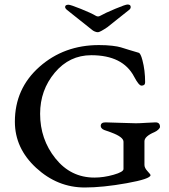

<svg xmlns="http://www.w3.org/2000/svg" viewBox="-20 -808 750 852"><path d="M284 -787Q293 -787 339 -768.5Q385 -750 405 -738Q415 -732 425 -738Q446 -750 491.5 -769Q537 -788 546 -788Q560 -788 560 -777Q560 -770 554 -765L456 -687Q425 -666 415 -665Q408 -665 401 -668Q394 -671 391 -673.5Q388 -676 374 -687L276 -765Q269 -771 269 -777Q269 -787 284 -787ZM419 -608Q452 -608 477.5 -605Q503 -602 516 -598Q529 -594 553 -586.5Q577 -579 595 -574Q604 -572 612 -541Q624 -496 624 -443Q624 -428 608 -428Q596 -428 575 -468Q525 -563 385 -563Q288 -563 223 -485.5Q158 -408 158 -303Q158 -190 226 -105Q294 -20 399 -20Q440 -20 484 -32.5Q528 -45 528 -58V-179Q528 -200 474 -220Q469 -222 462 -224.5Q455 -227 451.5 -228Q448 -229 443 -231Q438 -233 436 -234.5Q434 -236 431.5 -238.5Q429 -241 428 -243.5Q427 -246 427 -249Q427 -265 448 -265Q460 -265 512.5 -263Q565 -261 583 -261Q600 -261 629 -263Q658 -265 670 -265Q690 -265 690 -245Q690 -240 682.5 -233Q675 -226 666 -222Q621 -203 621 -181V-76Q621 -63 634.5 -48.5Q648 -34 648 -31Q648 -14 542 5Q436 24 356 24Q235 24 140.5 -63Q46 -150 46 -268Q46 -415 155 -511.5Q264 -608 419 -608Z"/></svg>

Font: EB Garamond 08
Style: Regular
Weight: 400
Version: Version 0.016 ; ttfautohint (v1.5)